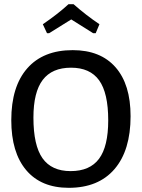

<svg xmlns="http://www.w3.org/2000/svg" viewBox="-20 -890 679 919"><path d="M205 -731 185 -774Q257 -823 308 -870H332Q392 -817 456 -774L438 -731H426L321 -797Q294 -780 215 -731ZM328 -650Q461 -650 533 -568Q605 -486 605 -334Q605 -170 528 -80.5Q451 9 309 9Q177 9 105.5 -75.5Q34 -160 34 -315Q34 -476 110.5 -563Q187 -650 328 -650ZM140 -327Q140 -194 183.5 -132.5Q227 -71 318 -71Q410 -71 454 -130Q498 -189 498 -314Q498 -445 454.5 -505.5Q411 -566 320 -566Q229 -566 184.5 -507.5Q140 -449 140 -327Z"/></svg>

Font: Alegreya Sans SC Medium
Style: Regular
Weight: 500
Designer: Juan Pablo del Peral
Foundry: Huerta Tipografica
Version: Version 2.001;PS 002.001;hotconv 1.0.88;makeotf.lib2.5.64775